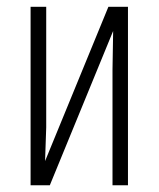

<svg xmlns="http://www.w3.org/2000/svg" viewBox="-20 -550 471 570"><path d="M117.2 -529.8V-171.9L113.8 -71.8L301.8 -529.8H359.9V0H314V-342.8L315.9 -458L127.9 0H70.8V-529.8Z"/></svg>

Font: Germano
Style: Regular
Weight: 300
Width: 3
Foundry: Ascender Corporation
Version: Version 1.10; ttfautohint (v1.5)